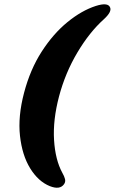

<svg xmlns="http://www.w3.org/2000/svg" viewBox="-20 -756 540 903"><path d="M93 -319Q122 -429.5 176.2 -513.5Q230.5 -597.5 297.2 -652Q364 -706.5 430.5 -728Q488.5 -746.5 498 -720.5Q506.5 -700.5 469 -666Q401 -605 344 -509.2Q287 -413.5 257.5 -302Q228.5 -191.5 234.2 -97.8Q240 -4 273 56.5Q282.5 73 285.8 86.2Q289 99.5 281 110.5Q261.5 138 214.5 119.5Q160 97.5 122 35.8Q84 -26 74 -117.2Q64 -208.5 93 -319Z"/></svg>

Font: Fraunces 72pt SuperSoft Black
Style: Italic
Weight: 900
Italic angle: -16°
Version: Version 1.000;[b76b70a41]